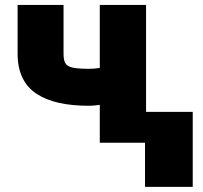

<svg xmlns="http://www.w3.org/2000/svg" viewBox="-20 -565 803 760"><path d="M558.2 -545.5V-122.2H742.9V174.7H554V0H375V-149.9Q349.1 -146.3 333.8 -146.3Q265.3 -146.3 213.6 -157.8Q161.9 -169.4 124.8 -193.7Q87.7 -218 68.7 -257.8Q49.7 -297.6 49.7 -352.3V-545.5H231.5V-352.3Q231.5 -326 239.2 -314.1Q246.8 -302.2 267.6 -297.4Q288.4 -292.6 333.8 -292.6Q354 -292.6 375 -296.2V-545.5Z"/></svg>

Font: Karasuma Gothic
Style: Black
Weight: 900
Designer: Rasmus Andersson / Ryoko Nishizuka
Foundry: Genbu
Version: Version 1.00